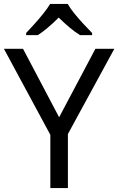

<svg xmlns="http://www.w3.org/2000/svg" viewBox="-20 -964 606 984"><path d="M283 -363 469 -714H566L328 -277V0H238V-273L0 -714H98ZM327 -944Q339 -922 361.5 -894.5Q384 -867 408.5 -840.5Q433 -814 452 -795V-784H390Q364 -800 336 -823.5Q308 -847 281 -874Q254 -847 227 -824Q200 -801 174 -784H114V-795Q133 -815 156.5 -841Q180 -867 202 -894.5Q224 -922 237 -944Z"/></svg>

Font: Noto Sans Shavian
Style: Regular
Weight: 400
Designer: Monotype Design Team
Foundry: Monotype Imaging Inc.
Version: Version 2.001; ttfautohint (v1.8.4.7-5d5b)